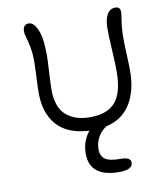

<svg xmlns="http://www.w3.org/2000/svg" viewBox="-89 -703 828 962"><g transform="rotate(-10 325.0 -222.5)"><path d="M439.9 185.1Q290 185.1 290 64.9Q290 2.4 328.1 -44.9Q217.8 -50.8 164.3 -111.3Q110.8 -171.9 110.8 -274.9Q110.8 -304.2 113.5 -356.9Q116.2 -409.7 116.2 -426.8Q116.2 -475.6 110.1 -507.6Q104 -539.6 97.9 -557.6Q91.8 -575.7 91.8 -590.8Q91.8 -627 122.1 -627Q147 -627 165.5 -585Q184.1 -543 184.1 -456.1Q184.1 -430.7 180.4 -368.4Q176.8 -306.2 176.8 -276.9Q176.8 -231.9 189.7 -199Q202.6 -166 226.1 -147.2Q249.5 -128.4 278.8 -119.6Q308.1 -110.8 344.2 -110.8Q433.6 -110.8 473.9 -159.4Q514.2 -208 514.2 -313Q514.2 -357.4 510 -424.8Q505.9 -492.2 505.9 -533.2Q505.9 -579.1 520.8 -604.5Q535.6 -629.9 562 -629.9Q575.2 -629.9 581.5 -623.8Q587.9 -617.7 587.9 -602.1Q587.9 -594.2 582 -555.7Q576.2 -517.1 576.2 -469.2Q576.2 -442.4 578.6 -388.4Q581.1 -334.5 581.1 -306.2Q581.1 -204.1 539.8 -137.5Q498.5 -70.8 416 -51.8Q387.2 -33.7 372.1 -5.4Q356.9 22.9 356.9 55.2Q356.9 88.9 378.9 105Q400.9 121.1 454.1 121.1Q483.9 121.1 496.3 127.9Q508.8 134.8 508.8 148.9Q508.8 185.1 439.9 185.1Z"/></g></svg>

Font: Shantell Sans Irregular Bouncy
Style: Regular
Weight: 300
Designer: Stephen Nixon, Anya Danilova, Shantell Martin
Foundry: Arrow Type
Version: Version 1.006;[9816181b4]